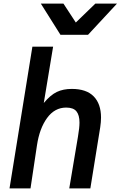

<svg xmlns="http://www.w3.org/2000/svg" viewBox="-20 -1050 672 1070"><path d="M160.5 -790H276L224 -476Q261 -520.5 296.5 -537.5Q332 -554.5 380 -554.5Q461.5 -554.5 502.2 -512.8Q543 -471 543 -395Q543 -370 538.5 -340.5L483.5 0H366L414.5 -288.5Q423 -338.5 423 -367Q423 -408.5 406 -429.5Q389 -450.5 349 -450.5Q284.5 -450.5 242.2 -392.2Q200 -334 186 -240L150 0H33ZM207.5 -1030H333.5L402.5 -924.5L511.5 -1030H632L470.5 -856H317Z"/></svg>

Font: JuliaMono SemiBold
Style: Italic
Weight: 600
Italic angle: -9°
Monospace: yes
Designer: cormullion
Foundry: corm
Version: Version 0.056; ttfautohint (v1.8.4)